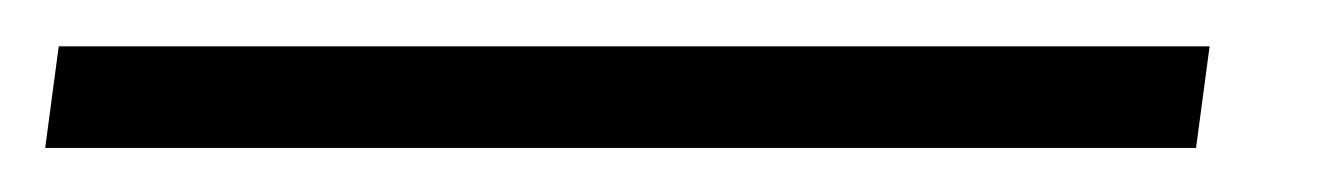

<svg xmlns="http://www.w3.org/2000/svg" viewBox="-75 24 595 85"><path d="M460.5 44.5 454.5 89.5H-55L-49 44.5Z"/></svg>

Font: Merriweather 120pt SemiBold
Style: Italic
Weight: 600
Italic angle: -7.8°
Version: Version 2.101